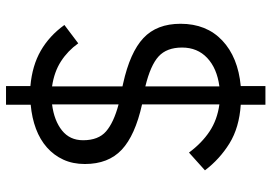

<svg xmlns="http://www.w3.org/2000/svg" viewBox="-152 -668 902 638"><g transform="rotate(-90 299.0 -349.0)"><path d="M270 82V0Q194 -5 141.5 -37.5Q89 -70 52 -119L111 -172Q143 -129 181.5 -103.5Q220 -78 271 -71V-328Q168 -351 120.5 -395.5Q73 -440 73 -518Q73 -558 87.5 -589.5Q102 -621 128 -644Q154 -667 190 -680.5Q226 -694 270 -698V-780H332V-699Q400 -693 449.5 -664.5Q499 -636 535 -586L474 -540Q449 -575 414 -597.5Q379 -620 331 -627V-393L340 -391Q444 -368 491.5 -323.5Q539 -279 539 -200Q539 -114 483.5 -61.5Q428 -9 332 0V82ZM460 -195Q460 -246 430.5 -273Q401 -300 331 -317V-71Q391 -79 425.5 -111.5Q460 -144 460 -195ZM152 -524Q152 -473 181.5 -447.5Q211 -422 271 -406V-627Q217 -620 184.5 -594Q152 -568 152 -524Z"/></g></svg>

Font: IBM Plex Sans
Style: Regular
Weight: 400
Designer: Mike Abbink, Paul van der Laan, Pieter van Rosmalen
Foundry: Bold Monday
Version: Version 3.005